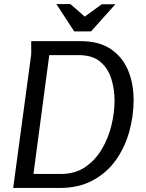

<svg xmlns="http://www.w3.org/2000/svg" viewBox="-20 -927 719 947"><path d="M639 -434Q639 -353 617 -275.5Q595 -198 550.5 -136Q506 -74 437 -37Q368 0 275 0H45L134 -659V-724H378Q469 -724 526.5 -685Q584 -646 611.5 -580.5Q639 -515 639 -434ZM545 -430Q545 -487 529 -538.5Q513 -590 474.5 -622.5Q436 -655 369 -655H223L145 -69H281Q351 -69 401 -103.5Q451 -138 483 -192.5Q515 -247 530 -310Q545 -373 545 -430ZM398 -845 482 -906H549L429 -772H346L258 -907H327Z"/></svg>

Font: Rosario Light
Style: Italic
Weight: 300
Italic angle: -8.05°
Designer: Hector Gatti
Foundry: Omnibus Type
Version: Version 1.101; ttfautohint (v1.8.1.43-b0c9)